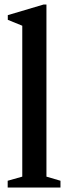

<svg xmlns="http://www.w3.org/2000/svg" viewBox="-20 -842 307 862"><path d="M14.5 0H251.5V-30.5L188.5 -49V-821.5H175L15 -774V-753L80 -726.5V-49L14.5 -30.5Z"/></svg>

Font: Libre Caslon Condensed SemiBold
Style: Regular
Weight: 600
Designer: Pablo Impallari, Rodrigo Fuenzalida, Katja Schimmel, Ertekin Erdin
Foundry: Pablo Impallari, Rodrigo Fuenzalida
Version: Version 2.000;gftools[0.9.33]